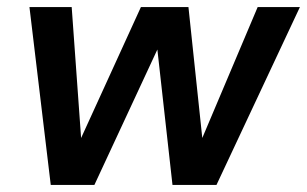

<svg xmlns="http://www.w3.org/2000/svg" viewBox="-20 -521 865 541"><path d="M123 0 63 -501H182L212 -84L187 -85L377 -501H511L555 -85H530L706 -501H825L590 0H466L418 -430H446L246 0Z"/></svg>

Font: DM Sans 18pt SemiBold
Style: Italic
Weight: 600
Italic angle: -10°
Designer: Colophon Foundry, Jonny Pinhorn
Foundry: Colophon Foundry
Version: Version 4.004;gftools[0.9.30]